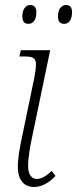

<svg xmlns="http://www.w3.org/2000/svg" viewBox="-20 -736 307 765"><path d="M236 -641C253 -641 267 -656 267 -687C267 -708 258 -716 243 -716C222 -716 211 -695 211 -671C211 -649 220 -641 236 -641ZM94 -641C111 -641 125 -656 125 -687C125 -708 115 -716 100 -716C80 -716 69 -695 69 -671C69 -649 78 -641 94 -641ZM116 9C148 9 178 -10 201 -35L186 -55C167 -37 147 -23 127 -23C107 -23 92 -39 92 -75C92 -110 100 -153 109 -195L180 -536H63L57 -511H75C126 -511 130 -500 117 -428L70 -201C60 -155 51 -108 51 -72C51 -17 77 9 116 9Z"/></svg>

Font: Noto Serif Condensed ExtraLight
Style: Italic
Weight: 200
Width: 3
Italic angle: -12°
Designer: Monotype Design Team
Foundry: Monotype Imaging Inc.
Version: Version 2.013